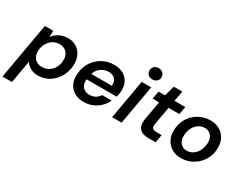

<svg xmlns="http://www.w3.org/2000/svg" viewBox="-115 -1303 2663 2100"><g transform="rotate(30 1216.0 -252.5)"><path d="M-20 215 105 -496H211L209 -419H210Q231 -446 258 -466Q285 -486 319 -497Q353 -508 393 -508Q457 -508 502.5 -478.5Q548 -449 571.5 -398Q595 -347 592 -282Q589 -221 566.5 -167.5Q544 -114 505.5 -73.5Q467 -33 416 -10.5Q365 12 305 12Q267 12 236.5 0.5Q206 -11 184 -30Q162 -49 150 -71L100 215ZM300 -91Q347 -91 384.5 -114Q422 -137 444 -177Q466 -217 468 -268Q471 -307 456.5 -338Q442 -369 414.5 -387Q387 -405 347 -405Q300 -405 262.5 -381.5Q225 -358 202 -317.5Q179 -277 177 -225Q175 -186 189.5 -155.5Q204 -125 232.5 -108Q261 -91 300 -91Z M886 12Q819 12 770 -15.5Q721 -43 695.5 -93Q670 -143 674 -211Q676 -273 699.5 -327Q723 -381 763.5 -421.5Q804 -462 858.5 -485Q913 -508 978 -508Q1045 -508 1092.5 -481Q1140 -454 1164 -407Q1188 -360 1185 -301Q1185 -281 1181 -259Q1177 -237 1172 -219H760L773 -296H1066Q1070 -333 1057.5 -358.5Q1045 -384 1020.5 -397.5Q996 -411 962 -411Q925 -411 890.5 -394.5Q856 -378 831.5 -345Q807 -312 798 -262L793 -233Q786 -190 797 -157Q808 -124 835.5 -105.5Q863 -87 903 -87Q944 -87 975.5 -105.5Q1007 -124 1026 -155H1147Q1125 -107 1086.5 -69.5Q1048 -32 997 -10Q946 12 886 12Z M1241 0 1328 -496H1448L1361 0ZM1415 -577Q1381 -577 1360 -597.5Q1339 -618 1339 -648Q1339 -679 1360.5 -699.5Q1382 -720 1416 -720Q1448 -720 1469.5 -699.5Q1491 -679 1491 -648Q1491 -618 1469.5 -597.5Q1448 -577 1415 -577Z M1704 0Q1648 0 1613 -18Q1578 -36 1566 -74Q1554 -112 1564 -170L1605 -397H1523L1541 -496H1622L1659 -626H1766L1742 -496H1879L1861 -397H1725L1684 -169Q1678 -130 1692.5 -115.5Q1707 -101 1742 -101H1808L1790 0Z M2113 12Q2047 12 1998 -17Q1949 -46 1922 -97.5Q1895 -149 1897 -214Q1899 -277 1922 -331Q1945 -385 1985.5 -424.5Q2026 -464 2079.5 -486Q2133 -508 2194 -508Q2259 -508 2309 -479.5Q2359 -451 2386 -400.5Q2413 -350 2411 -283Q2410 -220 2386.5 -166.5Q2363 -113 2322 -73Q2281 -33 2228 -10.5Q2175 12 2113 12ZM2129 -90Q2172 -90 2207.5 -114Q2243 -138 2264.5 -180.5Q2286 -223 2288 -278Q2290 -319 2275.5 -347.5Q2261 -376 2236 -391Q2211 -406 2180 -406Q2137 -406 2101.5 -382Q2066 -358 2044.5 -315.5Q2023 -273 2021 -218Q2019 -178 2033.5 -149Q2048 -120 2073 -105Q2098 -90 2129 -90Z"/></g></svg>

Font: DM Sans 28pt SemiBold
Style: Italic
Weight: 600
Italic angle: -10°
Version: Version 4.004;gftools[0.9.30]